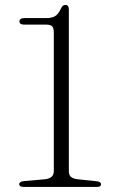

<svg xmlns="http://www.w3.org/2000/svg" viewBox="-20 -740 458 760"><path d="M76.5 -642.5H163.5Q179.5 -642.5 186.2 -636Q193 -629.5 193 -611V-62Q193 -48 184 -40.2Q175 -32.5 158.5 -30.5L73 -23Q56 -20.5 56 -11Q56 -6 60.5 -3Q65 0 73 0H363.5Q372 0 376 -2.8Q380 -5.5 380 -10.5Q380 -20.5 363 -22.5L286.5 -30.5Q268 -33 260.2 -40.5Q252.5 -48 252.5 -62V-702.5Q252.5 -720.5 239 -720.5Q233 -720.5 228.8 -717Q224.5 -713.5 221 -705.5Q210.5 -683 197.5 -675.8Q184.5 -668.5 164.5 -668.5H76.5Q67 -668.5 62 -665Q57 -661.5 57 -655.5Q57 -648.5 62 -645.5Q67 -642.5 76.5 -642.5Z"/></svg>

Font: Fraunces ExtraLight
Style: Regular
Weight: 250
Version: Version 1.000;[b76b70a41]